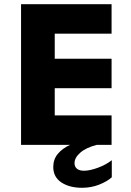

<svg xmlns="http://www.w3.org/2000/svg" viewBox="-20 -688 622 912"><path d="M370 204Q310 204 271.5 178.5Q233 153 233 105Q233 69 254.5 43Q276 17 313 0H80V-668H510V-528H240V-409H510V-269H240V-140H510V0H440Q389 13 361.5 37Q334 61 334 87Q334 104 345.5 113.5Q357 123 379 123Q406 123 444.5 109Q483 95 511 73V154Q489 174 451 189Q413 204 370 204Z"/></svg>

Font: Madhuban Bold
Style: Regular
Weight: 700
Designer: jaikishan Patel
Foundry: MagicType
Version: Version 1.000